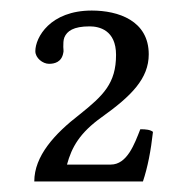

<svg xmlns="http://www.w3.org/2000/svg" viewBox="-20 -708 347 364"><path d="M73 -587C83 -587 97 -590 100 -608C101 -611 100 -615 100 -619C100 -625 100 -632 102 -637C107 -649 119 -658 150 -658C168 -658 200 -651 200 -604C200 -550 176 -527 131 -491C83 -454 45 -412 45 -364H251C260 -391 266 -422 270 -458C265 -462 257 -463 246 -463C235 -435 221 -396 190 -396H107C116 -429 131 -456 173 -486C229 -526 262 -559 262 -605C262 -669 204 -688 154 -688C75 -688 47 -637 47 -611C47 -598 61 -587 73 -587Z"/></svg>

Font: Libertinus Serif Display
Style: Regular
Weight: 400
Designer: Philipp H. Poll, Khaled Hosny
Foundry: Caleb Maclennan
Version: Version 7.050;RELEASE